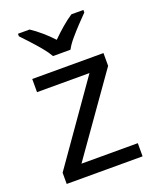

<svg xmlns="http://www.w3.org/2000/svg" viewBox="-142 -849 755 932"><g transform="rotate(-20 235.0 -383.0)"><path d="M431 0H39V-58L327 -468H56V-536H424V-470L140 -68H431ZM189 -606Q176 -629 154 -655.5Q132 -682 108 -708Q84 -734 66 -753V-766H126Q152 -749 180 -725Q208 -701 233 -674Q260 -701 288 -725Q316 -749 342 -766H404V-753Q385 -734 360.5 -708Q336 -682 313.5 -655.5Q291 -629 279 -606Z"/></g></svg>

Font: Noto Sans SignWriting
Style: Regular
Weight: 400
Designer: Monotype Design Team
Foundry: Monotype Imaging Inc.
Version: Version 2.004; ttfautohint (v1.8.4.7-5d5b)